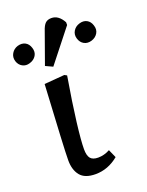

<svg xmlns="http://www.w3.org/2000/svg" viewBox="-210 -890 753 981"><g transform="rotate(-20 167.0 -399.5)"><path d="M136 14Q78 14 53 -17Q28 -48 28 -100Q28 -131 33 -230.5Q38 -330 48 -508L158 -517L171 -510Q147 -368 135 -269.5Q123 -171 123 -126Q123 -91 135.5 -76Q148 -61 177 -61Q210 -61 241 -78L261 -33Q204 14 136 14ZM120 -576 81 -594 141 -762Q150 -790 162 -801.5Q174 -813 195 -813Q234 -813 259 -767V-752ZM282 -670Q275 -693 286.5 -712Q298 -731 321 -738Q344 -745 362 -735.5Q380 -726 387 -703Q395 -679 383.5 -660Q372 -641 349 -634Q326 -627 307.5 -637Q289 -647 282 -670ZM-53 -669Q-60 -692 -48.5 -711.5Q-37 -731 -15 -738Q9 -745 27 -735.5Q45 -726 52 -703Q60 -679 48.5 -660Q37 -641 13 -634Q-9 -627 -27.5 -637Q-46 -647 -53 -669Z"/></g></svg>

Font: Literata 12pt Medium
Style: Italic
Weight: 500
Italic angle: -2°
Designer: Latin by Veronika Burian and Jose Scaglione. Greek by Irene Vlachou. Cyrillic by Vera Evstafieva
Foundry: TypeTogether
Version: Version 3.002